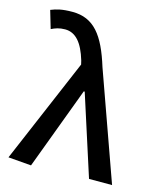

<svg xmlns="http://www.w3.org/2000/svg" viewBox="-121 -895 818 990"><g transform="rotate(15 288.0 -400.0)"><path d="M140 10 304 -429H309L447 0H570L365 -574C316 -733 257 -810 142 -810C87 -810 58 -802 28 -790L56 -695C77 -705 97 -713 129 -713C186 -713 224 -667 250 -580L255 -559L17 0Z"/></g></svg>

Font: DAIFUKU Sans JP Medium
Style: Regular
Weight: 500
Designer: Original font ‘Source Han Sans JP’ : Ryoko NISHIZUKA  (kana, bopomofo & ideographs); Paul D. Hunt (Latin, Greek & Cyrill
Foundry: Daifuku
Version: Version 1.000